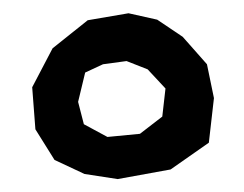

<svg xmlns="http://www.w3.org/2000/svg" viewBox="-20 -699 374 294"><path d="M137.7 -600.6 173.8 -605.5 206.1 -592.8 233.4 -563.5 228.5 -520.5 194.3 -494.1 144.5 -489.3 108.4 -508.8 99.6 -543 110.4 -587.9ZM114.3 -668 60.5 -625 29.3 -565.4 34.2 -501 63.5 -454.1 109.4 -432.6 160.2 -424.8 241.2 -439.5 299.8 -480.5 307.6 -548.8 296.9 -600.6 259.8 -642.6 220.7 -668.9 176.8 -678.7Z"/></svg>

Font: MaokenAssortedSans-TC
Style: Regular
Weight: 500
Version: Version 0.83